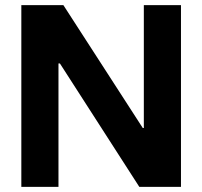

<svg xmlns="http://www.w3.org/2000/svg" viewBox="-20 -727 787 747"><path d="M63 -707H207.5V0H63ZM207.5 -488.8 215.3 -480H205.6V-707H226.6L541.5 -219.7L531.7 -229H541.5V0H522ZM539.6 -707H684.1V0H539.6Z"/></svg>

Font: Wanted Sans Variable
Style: Regular
Weight: 400
Designer: Original Design by Kil Hyung-jin and Kang Hanbin, Wanted Lab, Inc; Hangeul from Source Han Sans by Jang Soo-young and Ka
Foundry: Wanted Lab, Inc.
Version: Version 1.003;Glyphs 3.2 (3227)